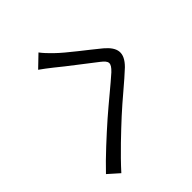

<svg xmlns="http://www.w3.org/2000/svg" viewBox="-91 -930 1183 1183"><g transform="rotate(45 500.0 -338.5)"><path d="M60 -278 134 -201C149 -222 171 -252 192 -278C242 -338 324 -448 370 -506C403 -548 421 -554 464 -509C510 -458 586 -363 650 -290C718 -213 809 -113 884 -42L947 -113C858 -193 761 -297 700 -363C637 -431 558 -530 501 -590C435 -656 382 -646 325 -579C267 -509 184 -397 131 -343C105 -316 84 -296 60 -278Z"/></g></svg>

Font: Noto Sans CJK SC Regular
Style: Regular
Weight: 400
Designer: Ryoko NISHIZUKA (kana & ideographs); Paul D. Hunt (Latin, Greek & Cyrillic); Wenlong ZHANG (bopomofo); Sandoll Communica
Foundry: Adobe Systems Incorporated
Version: Version 1.004;PS 1.004;hotconv 1.0.82;makeotf.lib2.5.63406